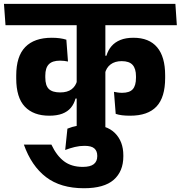

<svg xmlns="http://www.w3.org/2000/svg" viewBox="-44 -661 935 994"><path d="M-15.5 -530.5H871.5L864 -641H-23.5ZM40 -255Q40 -156 84.5 -109Q129 -62 211 -62Q251 -62 278.5 -72.5Q306 -83 322.8 -103Q339.5 -123 347 -151H362.5L355.5 -244.5Q348.5 -215.5 326.8 -199Q305 -182.5 267.5 -182.5Q227.5 -182.5 209 -200.2Q190.5 -218 190.5 -260V-269Q190.5 -309.5 208.8 -328.2Q227 -347 266.5 -347Q278 -347 288 -345.8Q298 -344.5 308 -342.5L299.5 -455.5Q284 -460.5 265.2 -463Q246.5 -465.5 224 -465.5Q133.5 -465.5 86.8 -417.5Q40 -369.5 40 -270ZM811 -271Q811 -367 769.5 -416.2Q728 -465.5 647 -465.5Q607.5 -465.5 579.5 -454.2Q551.5 -443 533.5 -422.2Q515.5 -401.5 507 -372.5H492L499 -279.5Q506 -310.5 528.5 -327.5Q551 -344.5 586 -344.5Q625 -344.5 642.5 -325Q660 -305.5 660 -266V-258.5Q660 -217.5 643.2 -199Q626.5 -180.5 588.5 -180.5Q576.5 -180.5 566.5 -182Q556.5 -183.5 546 -185.5L555 -71.5Q569.5 -66.5 588.2 -64.2Q607 -62 630 -62Q721.5 -62 766.2 -109.5Q811 -157 811 -257.5ZM501.5 -568.5H353V-0.5H501.5Z M222 87.5H79.5Q119 198.5 194.5 256Q270 313.5 390.5 313.5Q495 313.5 544.8 269.8Q594.5 226 594.5 148.5V143Q594.5 71.5 551.2 28Q508 -15.5 420 -15.5Q385.5 -15.5 357.5 -10.2Q329.5 -5 305 5L293.5 115.5Q318.5 106 343.2 100Q368 94 393.5 94Q429.5 94 444.5 107.5Q459.5 121 459.5 145V148Q459.5 174.5 441.5 188.8Q423.5 203 384.5 203Q326 203 287.5 174Q249 145 222 87.5Z"/></svg>

Font: Anek Devanagari
Style: Bold
Weight: 700
Designer: Kailash Malviya (Devanagari) & Yesha Goshar (Latin)
Foundry: Ek Type
Version: Version 1.003